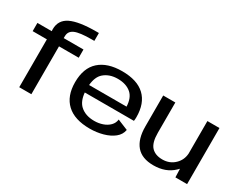

<svg xmlns="http://www.w3.org/2000/svg" viewBox="-92 -1266 2193 1749"><g transform="rotate(30 1005.0 -392.0)"><path d="M167 0V-503.5H17.5V-590H168L167 -611Q167 -706.5 252.8 -748.5Q338.5 -790.5 524 -790.5H548.5V-707.5H522.5Q395.5 -707.5 345 -685.2Q294.5 -663 294.5 -610.5L294 -590H502V-503.5H294.5V0Z M910.5 6Q750.5 6 667.5 -71.5Q584.5 -149 584.5 -294.5Q584.5 -444 669.2 -519.8Q754 -595.5 907.5 -595.5Q1066.5 -595.5 1147.2 -519Q1228 -442.5 1228 -297.5Q1228 -274 1225 -257H708Q716 -169 762 -126.5Q817.5 -75.5 911 -75.5Q958 -75.5 999.2 -90Q1040.5 -104.5 1067.5 -132Q1094.5 -159.5 1099 -198L1210 -152.5Q1201 -100.5 1156.8 -65.2Q1112.5 -30 1047.2 -12Q982 6 910.5 6ZM708 -335.5H1102Q1098.5 -426.5 1049.5 -469.5Q996.5 -515.5 907.5 -515.5Q820 -515.5 763.5 -466.5Q716.5 -425.5 708 -335.5Z M1809.5 0 1806.5 -89Q1798 -80 1788 -70.5Q1708.5 5.5 1579.5 5.5Q1458.5 5.5 1399.5 -63.8Q1340.5 -133 1340.5 -264.5V-590.5H1468V-271.5Q1468 -168 1508.2 -124.8Q1548.5 -81.5 1624 -81.5Q1701.5 -81.5 1753.5 -133Q1800.5 -179 1805.5 -247V-590H1932.5V0Z"/></g></svg>

Font: Anybody ExtraExpanded Medium
Style: Regular
Weight: 500
Width: 8
Designer: Tyler Finck
Foundry: Etcetera Type Company
Version: Version 1.010; ttfautohint (v1.8.3) -l 8 -r 50 -G 200 -x 14 